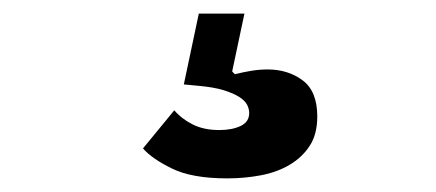

<svg xmlns="http://www.w3.org/2000/svg" viewBox="-20 -50 640 282"><path d="M314 212Q262 212 232.5 197.5Q203 183 190 168L236 112Q246 124 262.5 132.5Q279 141 302 141Q321 141 333.5 135Q346 129 346 116Q346 110 343 104Q340 98 331.5 92.5Q323 87 308.5 82.5Q294 78 271 76L250 74L272 -30H339L321 55L325 59Q337 56 349 54Q361 52 373 52Q403 52 424.5 68Q446 84 446 121Q446 147 435 164Q424 181 405.5 192Q387 203 363 207.5Q339 212 314 212Z"/></svg>

Font: IBM Plex Sans Arabic
Style: Bold
Weight: 700
Designer: Mike Abbink, Paul van der Laan, Pieter van Rosmalen, Wael Morcos, Khajak Apelian
Foundry: Bold Monday
Version: Version 1.2